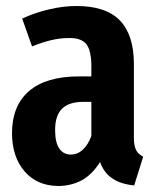

<svg xmlns="http://www.w3.org/2000/svg" viewBox="-20 -604 525 641"><path d="M427 -143V-391Q427 -487 380 -536Q333 -584 235 -584Q192 -584 145 -573Q97 -562 54 -542L87 -449Q121 -463 151 -470Q181 -477 210 -477Q250 -478 268 -457Q285 -435 285 -383V-349H245Q134 -349 77 -300Q20 -251 20 -158Q21 -79 62 -32Q103 16 174 17Q215 17 251 -1Q287 -20 314 -63Q328 -25 357 -7Q385 11 428 15L458 -81Q442 -89 435 -102Q427 -116 427 -143ZM216 -88Q192 -88 178 -108Q164 -128 164 -170Q164 -218 187 -241Q210 -264 259 -264H285V-150Q274 -120 256 -104Q239 -88 216 -88Z"/></svg>

Font: Glow Sans SC Compressed
Style: Bold
Weight: 700
Width: 2
Designer: Ryoko NISHIZUKA (kana, bopomofo & ideographs); Paul D. Hunt (Latin, Greek & Cyrillic); Sandoll Communications, Soo-young
Version: Version 0.93